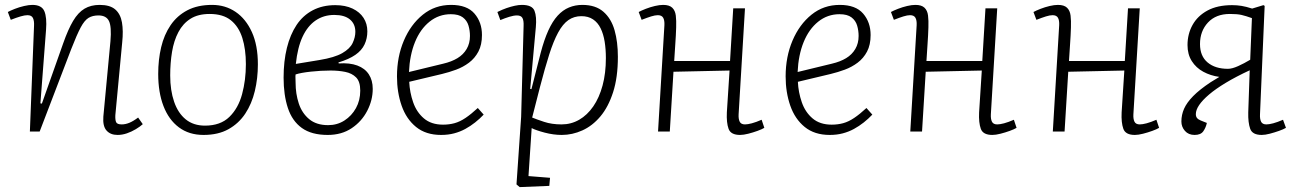

<svg xmlns="http://www.w3.org/2000/svg" viewBox="-20 -537 5292 784"><path d="M563 -30Q552 -20 534.5 -9.5Q517 1 498 7.5Q479 14 460 14Q431 14 415 -4Q399 -22 402 -61L431 -369Q436 -428 425 -451Q414 -474 382 -474Q358 -474 341.5 -464Q325 -454 309.5 -425Q294 -396 271 -337L142 0H102L119 -432Q120 -452 114.5 -463.5Q109 -475 92 -475Q81 -475 64 -470Q47 -465 24 -456L12 -488Q23 -494 41 -501Q59 -508 78.5 -512.5Q98 -517 112 -517Q150 -517 161 -491.5Q172 -466 168 -415L145 -115L151 -114L238 -360Q258 -417 278.5 -451.5Q299 -486 325 -501.5Q351 -517 387 -517Q429 -517 450.5 -498.5Q472 -480 478 -445.5Q484 -411 479 -364L451 -67Q450 -48 454 -38.5Q458 -29 477 -29Q492 -29 508 -35.5Q524 -42 544 -57Z M811 14Q752 14 710.5 -17Q669 -48 647.5 -104Q626 -160 626 -235Q626 -293 638 -344Q650 -395 676.5 -434Q703 -473 745 -495Q787 -517 846 -517Q900 -517 942 -488.5Q984 -460 1008.5 -406Q1033 -352 1033 -274Q1033 -217 1020.5 -165Q1008 -113 981.5 -73Q955 -33 913 -9.5Q871 14 811 14ZM817 -24Q880 -24 916.5 -59.5Q953 -95 968.5 -152.5Q984 -210 984 -275Q984 -336 969.5 -382Q955 -428 923 -454Q891 -480 836 -480Q789 -480 758 -460.5Q727 -441 708.5 -406Q690 -371 682.5 -325.5Q675 -280 675 -229Q675 -168 691 -121.5Q707 -75 738.5 -49.5Q770 -24 817 -24Z M1318 14Q1252 14 1212.5 -14.5Q1173 -43 1155.5 -96Q1138 -149 1138 -220Q1138 -287 1151.5 -341.5Q1165 -396 1191 -435Q1217 -474 1257 -495Q1297 -516 1349 -516Q1390 -516 1419.5 -502Q1449 -488 1464.5 -464Q1480 -440 1480 -409Q1480 -380 1468.5 -355.5Q1457 -331 1431 -313Q1405 -295 1362 -282L1363 -278Q1408 -281 1439 -269.5Q1470 -258 1486 -233.5Q1502 -209 1502 -174Q1502 -128 1479.5 -84.5Q1457 -41 1416 -13.5Q1375 14 1318 14ZM1320 -26Q1357 -26 1386.5 -45Q1416 -64 1433.5 -95.5Q1451 -127 1451 -167Q1451 -204 1434 -221Q1417 -238 1389.5 -243.5Q1362 -249 1330 -249Q1291 -249 1249.5 -244.5Q1208 -240 1187 -233Q1186 -225 1186.5 -218.5Q1187 -212 1187 -199Q1187 -154 1200 -114.5Q1213 -75 1242.5 -50.5Q1272 -26 1320 -26ZM1188 -276 1285 -292Q1346 -302 1377.5 -320Q1409 -338 1420 -361.5Q1431 -385 1431 -407Q1431 -439 1409 -457.5Q1387 -476 1345 -476Q1302 -476 1269 -453.5Q1236 -431 1215.5 -387Q1195 -343 1188 -276Z M1822 -517Q1887 -517 1917.5 -481.5Q1948 -446 1948 -394Q1948 -354 1933.5 -326.5Q1919 -299 1895 -281Q1871 -263 1842.5 -252.5Q1814 -242 1785 -235L1651 -203Q1653 -160 1667 -119.5Q1681 -79 1711 -53.5Q1741 -28 1789 -28Q1814 -28 1836 -34Q1858 -40 1881 -55.5Q1904 -71 1931 -96L1955 -69Q1939 -52 1920 -37Q1901 -22 1880 -10.5Q1859 1 1834.5 7.5Q1810 14 1781 14Q1719 14 1679 -18.5Q1639 -51 1620 -105.5Q1601 -160 1601 -225Q1601 -305 1629 -371Q1657 -437 1706.5 -477Q1756 -517 1822 -517ZM1899 -390Q1899 -412 1893 -432.5Q1887 -453 1870 -466Q1853 -479 1821 -479Q1772 -479 1734 -448.5Q1696 -418 1674.5 -365Q1653 -312 1650 -243L1790 -277Q1824 -285 1848 -299.5Q1872 -314 1885.5 -337Q1899 -360 1899 -390Z M2118 -431Q2119 -454 2113 -464Q2107 -474 2091 -474Q2078 -474 2060 -468.5Q2042 -463 2023 -455L2011 -488Q2031 -498 2048.5 -504Q2066 -510 2082 -513.5Q2098 -517 2111 -517Q2153 -517 2162.5 -493Q2172 -469 2168 -426L2145 -174L2150 -173L2188 -322Q2202 -375 2219 -412.5Q2236 -450 2257 -473Q2278 -496 2303.5 -506.5Q2329 -517 2358 -517Q2412 -517 2444 -489Q2476 -461 2489.5 -413.5Q2503 -366 2503 -305Q2503 -221 2483.5 -160.5Q2464 -100 2431.5 -61.5Q2399 -23 2358 -4.5Q2317 14 2274 14Q2240 14 2204 4.5Q2168 -5 2151 -14L2138 182L2226 189L2223 222L2102 227L2089 216L2108 -60ZM2354 -471Q2324 -471 2301 -455Q2278 -439 2259 -404Q2240 -369 2222.5 -314Q2205 -259 2185 -182L2153 -57Q2170 -50 2201.5 -39.5Q2233 -29 2273 -29Q2312 -29 2345 -48Q2378 -67 2402.5 -102.5Q2427 -138 2440.5 -188Q2454 -238 2454 -300Q2454 -336 2449 -367Q2444 -398 2432.5 -421.5Q2421 -445 2401.5 -458Q2382 -471 2354 -471Z M2959 -249 2730 -244 2715 0H2667L2693 -434Q2694 -454 2688 -464.5Q2682 -475 2666 -475Q2655 -475 2639 -470Q2623 -465 2600 -456L2588 -488Q2599 -494 2617 -501Q2635 -508 2654 -512.5Q2673 -517 2688 -517Q2713 -517 2725 -505.5Q2737 -494 2739.5 -473.5Q2742 -453 2741 -425Q2740 -392 2737.5 -357.5Q2735 -323 2733 -288H2961L2974 -503H3022L2996 -70Q2995 -51 3000.5 -40Q3006 -29 3022 -29Q3033 -29 3050 -33.5Q3067 -38 3090 -48L3101 -15Q3091 -9 3073 -2.5Q3055 4 3035.5 9Q3016 14 3002 14Q2964 14 2955 -11Q2946 -36 2948 -78Z M3409 -517Q3474 -517 3504.5 -481.5Q3535 -446 3535 -394Q3535 -354 3520.5 -326.5Q3506 -299 3482 -281Q3458 -263 3429.5 -252.5Q3401 -242 3372 -235L3238 -203Q3240 -160 3254 -119.5Q3268 -79 3298 -53.5Q3328 -28 3376 -28Q3401 -28 3423 -34Q3445 -40 3468 -55.5Q3491 -71 3518 -96L3542 -69Q3526 -52 3507 -37Q3488 -22 3467 -10.5Q3446 1 3421.5 7.5Q3397 14 3368 14Q3306 14 3266 -18.5Q3226 -51 3207 -105.5Q3188 -160 3188 -225Q3188 -305 3216 -371Q3244 -437 3293.5 -477Q3343 -517 3409 -517ZM3486 -390Q3486 -412 3480 -432.5Q3474 -453 3457 -466Q3440 -479 3408 -479Q3359 -479 3321 -448.5Q3283 -418 3261.5 -365Q3240 -312 3237 -243L3377 -277Q3411 -285 3435 -299.5Q3459 -314 3472.5 -337Q3486 -360 3486 -390Z M3989 -249 3760 -244 3745 0H3697L3723 -434Q3724 -454 3718 -464.5Q3712 -475 3696 -475Q3685 -475 3669 -470Q3653 -465 3630 -456L3618 -488Q3629 -494 3647 -501Q3665 -508 3684 -512.5Q3703 -517 3718 -517Q3743 -517 3755 -505.5Q3767 -494 3769.5 -473.5Q3772 -453 3771 -425Q3770 -392 3767.5 -357.5Q3765 -323 3763 -288H3991L4004 -503H4052L4026 -70Q4025 -51 4030.5 -40Q4036 -29 4052 -29Q4063 -29 4080 -33.5Q4097 -38 4120 -48L4131 -15Q4121 -9 4103 -2.5Q4085 4 4065.5 9Q4046 14 4032 14Q3994 14 3985 -11Q3976 -36 3978 -78Z M4571 -249 4342 -244 4327 0H4279L4305 -434Q4306 -454 4300 -464.5Q4294 -475 4278 -475Q4267 -475 4251 -470Q4235 -465 4212 -456L4200 -488Q4211 -494 4229 -501Q4247 -508 4266 -512.5Q4285 -517 4300 -517Q4325 -517 4337 -505.5Q4349 -494 4351.5 -473.5Q4354 -453 4353 -425Q4352 -392 4349.5 -357.5Q4347 -323 4345 -288H4573L4586 -503H4634L4608 -70Q4607 -51 4612.5 -40Q4618 -29 4634 -29Q4645 -29 4662 -33.5Q4679 -38 4702 -48L4713 -15Q4703 -9 4685 -2.5Q4667 4 4647.5 9Q4628 14 4614 14Q4576 14 4567 -11Q4558 -36 4560 -78Z M5083 -250Q5027 -224 4985.5 -199Q4944 -174 4917 -151Q4890 -128 4876.5 -108Q4863 -88 4863 -71Q4863 -61 4868 -55Q4873 -49 4883 -45L4908 -35Q4904 -16 4893.5 -1Q4883 14 4858 14Q4833 14 4818.5 -2.5Q4804 -19 4804 -41Q4804 -68 4815 -93Q4826 -118 4852 -144.5Q4878 -171 4923 -201L4959 -223Q4923 -228 4893.5 -244Q4864 -260 4846.5 -287.5Q4829 -315 4829 -353Q4829 -398 4849.5 -435Q4870 -472 4910.5 -494Q4951 -516 5011 -516Q5031 -516 5049.5 -513Q5068 -510 5093 -502L5139 -516L5144 -513L5125 -70Q5124 -51 5129.5 -40Q5135 -29 5151 -29Q5162 -29 5179 -33.5Q5196 -38 5219 -48L5231 -15Q5221 -9 5202.5 -2.5Q5184 4 5165 9Q5146 14 5132 14Q5094 14 5085 -11Q5076 -36 5077 -78ZM5092 -463Q5067 -472 5049.5 -476Q5032 -480 5002 -480Q4945 -480 4912.5 -445Q4880 -410 4880 -357Q4880 -308 4911 -282Q4942 -256 4994 -256Q5011 -256 5035.5 -267Q5060 -278 5085 -293Z"/></svg>

Font: Literata ExtraLight
Style: Italic
Weight: 250
Italic angle: -2°
Designer: Latin by Veronika Burian and Jose Scaglione. Greek by Irene Vlachou. Cyrillic by Vera Evstafieva
Foundry: TypeTogether
Version: Version 3.002